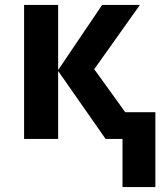

<svg xmlns="http://www.w3.org/2000/svg" viewBox="-20 -566 667 782"><path d="M410.2 0 216.8 -276.9V0H78.1V-545.9H216.8V-280.8L396 -545.9H549.8L363.8 -284.2L490.2 -108.9H612.8V195.8H479V0Z"/></svg>

Font: Droid Sans
Style: Bold
Weight: 700
Foundry: Ascender Corporation
Version: Version 1.00 build 112